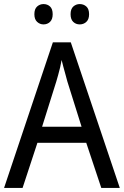

<svg xmlns="http://www.w3.org/2000/svg" viewBox="-20 -924 610 944"><path d="M478 0 404 -222H164L91 0H0L240 -716H328L569 0ZM311 -524Q308 -536 302.5 -555.5Q297 -575 291.5 -595.5Q286 -616 283 -629Q280 -611 275.5 -592Q271 -573 266 -555.5Q261 -538 257 -524L187 -301H381ZM149 -854Q149 -880 162.5 -892Q176 -904 194 -904Q213 -904 226 -892Q239 -880 239 -854Q239 -829 226 -816.5Q213 -804 194 -804Q176 -804 162.5 -816.5Q149 -829 149 -854ZM327 -854Q327 -880 340.5 -892Q354 -904 372 -904Q391 -904 404.5 -892Q418 -880 418 -854Q418 -829 404.5 -816.5Q391 -804 372 -804Q353 -804 340 -816.5Q327 -829 327 -854Z"/></svg>

Font: Noto Sans Devanagari SemiCondensed
Style: Regular
Weight: 400
Width: 4
Designer: Jelle Bosma - Monotype Design Team
Foundry: Monotype Imaging Inc.
Version: Version 2.006